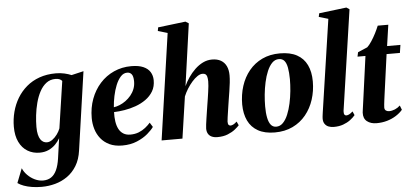

<svg xmlns="http://www.w3.org/2000/svg" viewBox="-63 -958 2902 1349"><g transform="rotate(-5 1388.0 -283.0)"><path d="M462.5 20Q454 82.5 427 126.8Q400 171 360.8 198.5Q321.5 226 274.8 238.8Q228 251.5 179.5 251.5Q142 251.5 110.2 246.2Q78.5 241 53.5 231.8Q28.5 222.5 11 210L50.5 109Q61.5 135.5 84 158.2Q106.5 181 135.2 194.5Q164 208 192.5 208Q226 208 249.8 192.2Q273.5 176.5 288.5 144Q303.5 111.5 310.5 63L330.5 -78.5Q317.5 -55.5 297.5 -35.2Q277.5 -15 249.8 -2Q222 11 186 11Q138 11 100.5 -11.8Q63 -34.5 41.8 -78.5Q20.5 -122.5 20.5 -185.5Q20.5 -239.5 34 -291Q47.5 -342.5 74 -386.5Q100.5 -430.5 139.8 -464Q179 -497.5 231 -516Q283 -534.5 347 -534.5Q379 -534.5 407.2 -528Q435.5 -521.5 456.5 -512.5L542 -532.5ZM387.5 -477Q382 -484.5 370.8 -490Q359.5 -495.5 341 -495.5Q303.5 -495.5 276 -474.5Q248.5 -453.5 229.8 -418.2Q211 -383 199.8 -340Q188.5 -297 183.5 -253Q178.5 -209 178.5 -171Q178.5 -139 183.8 -117.2Q189 -95.5 198 -82.2Q207 -69 218.5 -63Q230 -57 243 -57Q262.5 -57 281.5 -70.8Q300.5 -84.5 315.8 -105.5Q331 -126.5 338.5 -147Z M993.5 -100Q979.5 -79.5 949 -53.2Q918.5 -27 873 -7.8Q827.5 11.5 769 11.5Q716.5 11.5 679 -6.2Q641.5 -24 617.5 -54Q593.5 -84 582.2 -121.8Q571 -159.5 571 -199.5Q571 -272 594 -333.8Q617 -395.5 658.5 -441.5Q700 -487.5 756.5 -513Q813 -538.5 879 -538.5Q931.5 -538.5 964.2 -524Q997 -509.5 1012.2 -484.5Q1027.5 -459.5 1028 -427.5Q1028.5 -382 1008.8 -348.8Q989 -315.5 956.5 -292.5Q924 -269.5 884.8 -255.5Q845.5 -241.5 805.2 -235Q765 -228.5 731 -227.5Q729.5 -192 734 -161.5Q738.5 -131 750.2 -108.2Q762 -85.5 782.2 -72.8Q802.5 -60 832 -60Q864.5 -60 891 -70.5Q917.5 -81 938.2 -97.5Q959 -114 974 -131.5ZM847 -495.5Q820.5 -495.5 800.5 -473.2Q780.5 -451 766.2 -415.8Q752 -380.5 743.5 -339.8Q735 -299 732.5 -261.5Q752 -264 774 -273Q796 -282 816.8 -297Q837.5 -312 854.2 -332.2Q871 -352.5 880.8 -377.8Q890.5 -403 890 -432.5Q889.5 -466.5 878 -481Q866.5 -495.5 847 -495.5Z M1439.5 11Q1416 11 1399.2 3.2Q1382.5 -4.5 1374 -19.5Q1365.5 -34.5 1365.5 -56Q1365.5 -66.5 1368 -84.8Q1370.5 -103 1373.8 -126.2Q1377 -149.5 1381 -173.5Q1385 -197.5 1388 -218.5Q1392 -242 1395.5 -265.5Q1399 -289 1402.2 -311.2Q1405.5 -333.5 1407.2 -352.5Q1409 -371.5 1409 -385.5Q1408.5 -406 1405.2 -418.2Q1402 -430.5 1394.2 -436Q1386.5 -441.5 1373 -441.5Q1356.5 -441.5 1337.2 -428.5Q1318 -415.5 1299 -394Q1280 -372.5 1263.8 -346.5Q1247.5 -320.5 1236.5 -293.5L1193.5 0H1046.5L1154.5 -748.5L1087 -768.5L1091.5 -793.5L1286 -817L1308.5 -803L1247 -365Q1260.5 -395.5 1281 -425.5Q1301.5 -455.5 1327.5 -480.5Q1353.5 -505.5 1384 -520.5Q1414.5 -535.5 1448.5 -535.5Q1485.5 -535.5 1510.8 -521Q1536 -506.5 1549 -479.5Q1562 -452.5 1562 -414Q1562 -391 1558.8 -362.2Q1555.5 -333.5 1550.8 -303.2Q1546 -273 1541.5 -245Q1538.5 -226 1535.2 -204.2Q1532 -182.5 1528.8 -161.5Q1525.5 -140.5 1523 -122.2Q1520.5 -104 1519.5 -91Q1519.5 -73.5 1525.2 -67.8Q1531 -62 1538 -62Q1546.5 -62 1557.5 -67.2Q1568.5 -72.5 1583 -86L1595.5 -59Q1586 -48 1565.2 -31.2Q1544.5 -14.5 1513.2 -1.8Q1482 11 1439.5 11Z M1927 -537Q1999.5 -537 2046.8 -511.2Q2094 -485.5 2117.5 -437Q2141 -388.5 2141 -320.5Q2141 -253.5 2121.5 -193Q2102 -132.5 2064 -86Q2026 -39.5 1970.8 -13Q1915.5 13.5 1844.5 13.5Q1773.5 13.5 1726.5 -12.8Q1679.5 -39 1656.2 -87.5Q1633 -136 1632.5 -202Q1632.5 -271 1652 -331.8Q1671.5 -392.5 1709.5 -438.8Q1747.5 -485 1802.2 -511Q1857 -537 1927 -537ZM1916.5 -497.5Q1889.5 -497.5 1869 -476.8Q1848.5 -456 1833.8 -421.2Q1819 -386.5 1809.8 -344Q1800.5 -301.5 1796.2 -257.5Q1792 -213.5 1792 -175Q1792 -128 1798.8 -94.8Q1805.5 -61.5 1819.8 -43.8Q1834 -26 1858 -26Q1885 -26 1905.5 -47Q1926 -68 1940.5 -103Q1955 -138 1964.2 -180.5Q1973.5 -223 1977.8 -267.2Q1982 -311.5 1982 -350Q1981.5 -398.5 1975.5 -431.2Q1969.5 -464 1955.5 -480.8Q1941.5 -497.5 1916.5 -497.5Z M2338 -94.5Q2337 -76.5 2341.5 -69.2Q2346 -62 2355 -62Q2363.5 -62 2374.2 -67Q2385 -72 2400.5 -86L2412.5 -59Q2398.5 -42 2377 -26Q2355.5 -10 2326.5 0.5Q2297.5 11 2260 11Q2240.5 11 2223.8 4.5Q2207 -2 2196.8 -16.8Q2186.5 -31.5 2187 -55Q2187 -60 2187.8 -67.5Q2188.5 -75 2189.8 -83.8Q2191 -92.5 2192 -100L2288 -749L2222 -768.5L2227.5 -793.5L2421 -817L2442 -803Z M2635.5 -186.5Q2632.5 -164.5 2630.2 -146.8Q2628 -129 2626.5 -115.8Q2625 -102.5 2625 -94Q2625 -79.5 2634.2 -72.5Q2643.5 -65.5 2657 -65.5Q2677.5 -65.5 2698.2 -74.2Q2719 -83 2735 -98.5L2747 -67.5Q2728.5 -45.5 2700.2 -27.5Q2672 -9.5 2637 0.8Q2602 11 2562 11Q2521 11 2495 -9.5Q2469 -30 2471 -71Q2471.5 -75.5 2472.5 -83.8Q2473.5 -92 2475.5 -105.8Q2477.5 -119.5 2480.2 -139.8Q2483 -160 2487 -189L2525 -466.5H2469L2475.5 -497L2543 -526Q2558.5 -540.5 2575 -565.8Q2591.5 -591 2605.8 -619.2Q2620 -647.5 2629.5 -671H2704L2682.5 -522.5H2776.5L2768 -466.5H2674Z"/></g></svg>

Font: Merriweather 96pt ExtraBold
Style: Italic
Weight: 800
Italic angle: -7.8°
Version: Version 2.101